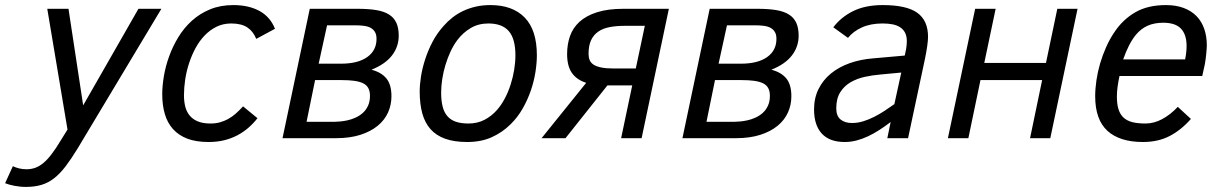

<svg xmlns="http://www.w3.org/2000/svg" viewBox="-110 -547 4829 760"><path d="M-59.1 110.8Q-48.3 116.2 -34.4 119.6Q-20.5 123 -4.9 123Q13.2 123 29.5 117.2Q45.9 111.3 61.8 98.1Q77.6 85 94.2 63.2Q110.8 41.5 129.9 9.8L157.2 -34.2L77.1 -512.2H161.1L219.2 -129.9L438 -512.2H528.8L198.2 39.1Q172.4 81.5 150.1 110.8Q127.9 140.1 104.5 158.4Q81.1 176.8 54 184.8Q26.9 192.9 -7.8 192.9Q-19 192.9 -30.5 191.7Q-42 190.4 -52.7 188.5Q-63.5 186.5 -73 183.8Q-82.5 181.2 -89.8 178.2Z M909.2 -79.1Q893.1 -58.6 873.5 -41.5Q854 -24.4 830.1 -11.7Q806.2 1 777.8 8.1Q749.5 15.1 715.3 15.1Q666.5 15.1 631.8 2Q597.2 -11.2 575 -35.9Q552.7 -60.5 542.5 -95.5Q532.2 -130.4 532.2 -173.8Q532.2 -207 538.8 -246.1Q545.4 -285.2 559.6 -324.2Q573.7 -363.3 595.9 -399.9Q618.2 -436.5 649.4 -464.8Q680.7 -493.2 721.4 -510Q762.2 -526.9 813.5 -526.9Q874.5 -526.9 917 -503.7Q959.5 -480.5 978.5 -433.1L904.3 -393.1Q892.1 -423.3 868.7 -438.7Q845.2 -454.1 805.2 -454.1Q773.4 -454.1 747.1 -441.2Q720.7 -428.2 700 -406.5Q679.2 -384.8 663.8 -356.2Q648.4 -327.6 638.2 -296.1Q627.9 -264.6 623 -231.9Q618.2 -199.2 618.2 -169.9Q618.2 -145 623.5 -124.3Q628.9 -103.5 641.4 -88.9Q653.8 -74.2 673.8 -66.2Q693.8 -58.1 723.1 -58.1Q743.2 -58.1 760.3 -62.7Q777.3 -67.4 793 -75.9Q808.6 -84.5 823 -97.2Q837.4 -109.9 852.1 -126Z M1360.4 -271Q1398.9 -261.2 1419.2 -236.8Q1439.5 -212.4 1439.5 -166Q1439.5 -131.8 1426 -101.8Q1412.6 -71.8 1385 -49.1Q1357.4 -26.4 1316.2 -13.2Q1274.9 0 1219.2 0H1008.3L1116.2 -512.2H1304.7Q1348.1 -512.2 1379.2 -507.1Q1410.2 -502 1429.9 -489.5Q1449.7 -477.1 1459 -456.5Q1468.3 -436 1468.3 -405.8Q1468.3 -362.3 1441.7 -327.6Q1415 -293 1360.4 -271ZM1239.3 -294.9Q1306.6 -294.9 1343.5 -321Q1380.4 -347.2 1380.4 -393.1Q1380.4 -410.2 1374 -420.7Q1367.7 -431.2 1356.7 -437Q1345.7 -442.9 1330.1 -444.8Q1314.5 -446.8 1296.4 -446.8H1184.6L1151.4 -294.9ZM1214.4 -64.9Q1223.1 -64.9 1236.8 -66.2Q1250.5 -67.4 1265.9 -70.8Q1281.2 -74.2 1297.1 -81.3Q1313 -88.4 1325.7 -99.6Q1338.4 -110.8 1346.4 -127.7Q1354.5 -144.5 1354.5 -168Q1354.5 -186 1347.9 -198.2Q1341.3 -210.4 1327.4 -217.3Q1313.5 -224.1 1292.2 -227.1Q1271 -230 1241.2 -230H1137.2L1103.5 -64.9Z M1551.3 -185.1Q1551.3 -211.4 1556.4 -244.1Q1561.5 -276.9 1572.8 -311.8Q1584 -346.7 1601.8 -380.9Q1619.6 -415 1645.5 -443.8Q1661.6 -462.4 1680.9 -477.5Q1700.2 -492.7 1723.4 -503.7Q1746.6 -514.6 1773.4 -520.8Q1800.3 -526.9 1831.5 -526.9Q1918.9 -526.9 1967 -477.5Q2015.1 -428.2 2015.1 -328.1Q2015.1 -297.9 2009.5 -262Q2003.9 -226.1 1991.5 -189.5Q1979 -152.8 1959.2 -117.9Q1939.5 -83 1911.1 -55.2Q1879.4 -23.4 1837.2 -4.2Q1794.9 15.1 1739.3 15.1Q1688 15.1 1652.1 2.2Q1616.2 -10.7 1594 -35.9Q1571.8 -61 1561.5 -98.4Q1551.3 -135.7 1551.3 -185.1ZM1636.2 -180.2Q1636.2 -148.4 1642.1 -125.2Q1647.9 -102.1 1660.9 -87.2Q1673.8 -72.3 1694.3 -65.2Q1714.8 -58.1 1744.1 -58.1Q1779.3 -58.1 1807.4 -72.5Q1835.4 -86.9 1857.4 -111.8Q1874.5 -131.3 1888.2 -157.2Q1901.9 -183.1 1911.1 -211.9Q1920.4 -240.7 1925.3 -270.8Q1930.2 -300.8 1930.2 -328.1Q1930.2 -393.1 1904.1 -423.6Q1877.9 -454.1 1823.2 -454.1Q1783.7 -454.1 1752.9 -435.8Q1722.2 -417.5 1700.2 -388.2Q1685.1 -368.2 1673.3 -342.8Q1661.6 -317.4 1653.3 -290Q1645 -262.7 1640.6 -234.4Q1636.2 -206.1 1636.2 -180.2Z M2392.6 -209H2294.4L2128.4 0H2033.7L2210.4 -219.2Q2172.9 -231 2153.8 -258.3Q2134.8 -285.6 2134.8 -333Q2134.8 -371.1 2146.2 -404.1Q2157.7 -437 2184.1 -460.9Q2210.4 -484.9 2253.2 -498.5Q2295.9 -512.2 2358.4 -512.2H2537.6L2429.7 0H2348.6ZM2363.8 -444.8Q2330.1 -444.8 2303.2 -439.7Q2276.4 -434.6 2257.8 -421.6Q2239.3 -408.7 2229.5 -387.5Q2219.7 -366.2 2219.7 -334Q2219.7 -319.8 2224.1 -309.1Q2228.5 -298.3 2239.7 -291Q2251 -283.7 2270.3 -279.8Q2289.6 -275.9 2319.3 -275.9H2406.7L2442.4 -444.8Z M2943.4 -271Q2981.9 -261.2 3002.2 -236.8Q3022.5 -212.4 3022.5 -166Q3022.5 -131.8 3009 -101.8Q2995.6 -71.8 2968 -49.1Q2940.4 -26.4 2899.2 -13.2Q2857.9 0 2802.2 0H2591.3L2699.2 -512.2H2887.7Q2931.2 -512.2 2962.2 -507.1Q2993.2 -502 3012.9 -489.5Q3032.7 -477.1 3042 -456.5Q3051.3 -436 3051.3 -405.8Q3051.3 -362.3 3024.7 -327.6Q2998 -293 2943.4 -271ZM2822.3 -294.9Q2889.6 -294.9 2926.5 -321Q2963.4 -347.2 2963.4 -393.1Q2963.4 -410.2 2957 -420.7Q2950.7 -431.2 2939.7 -437Q2928.7 -442.9 2913.1 -444.8Q2897.5 -446.8 2879.4 -446.8H2767.6L2734.4 -294.9ZM2797.4 -64.9Q2806.2 -64.9 2819.8 -66.2Q2833.5 -67.4 2848.9 -70.8Q2864.3 -74.2 2880.1 -81.3Q2896 -88.4 2908.7 -99.6Q2921.4 -110.8 2929.4 -127.7Q2937.5 -144.5 2937.5 -168Q2937.5 -186 2930.9 -198.2Q2924.3 -210.4 2910.4 -217.3Q2896.5 -224.1 2875.2 -227.1Q2854 -230 2824.2 -230H2720.2L2686.5 -64.9Z M3402.3 0 3415.5 -64Q3393.1 -46.9 3370.8 -32.5Q3348.6 -18.1 3326.2 -7.6Q3303.7 2.9 3280.8 9Q3257.8 15.1 3233.4 15.1Q3173.8 15.1 3143.1 -18.1Q3112.3 -51.3 3112.3 -113.8Q3112.3 -159.2 3130.1 -194.8Q3147.9 -230.5 3179.2 -256.1Q3210.4 -281.7 3253.2 -296.9Q3295.9 -312 3345.2 -315.9L3471.2 -327.1L3476.6 -352.1Q3479.5 -369.6 3479.5 -383.8Q3479.5 -403.8 3472.7 -417.2Q3465.8 -430.7 3453.1 -439Q3440.4 -447.3 3422.9 -450.7Q3405.3 -454.1 3383.3 -454.1Q3336.4 -454.1 3301.8 -438.5Q3267.1 -422.9 3246.6 -397L3188.5 -439Q3219.2 -479.5 3267.3 -503.2Q3315.4 -526.9 3384.3 -526.9Q3478.5 -526.9 3521 -496.3Q3563.5 -465.8 3563.5 -400.9Q3563.5 -387.2 3560.1 -363.5Q3556.6 -339.8 3551.3 -314L3484.4 0ZM3457.5 -259.8 3374.5 -252Q3343.8 -249.5 3312.7 -242.7Q3281.7 -235.8 3256.6 -221.2Q3231.4 -206.5 3215.8 -181.6Q3200.2 -156.7 3200.2 -118.2Q3200.2 -87.9 3217.3 -74Q3234.4 -60.1 3262.2 -60.1Q3285.2 -60.1 3307.1 -66.9Q3329.1 -73.7 3350.3 -84.5Q3371.6 -95.2 3391.6 -108.4Q3411.6 -121.6 3430.2 -134.8Z M4047.4 0H3967.3L4015.1 -230H3771L3723.1 0H3642.1L3750 -512.2H3831.1L3786.1 -297.9H4030.3L4075.2 -512.2H4155.3Z M4321.3 -246.1Q4316.4 -223.1 4313.7 -203.1Q4311 -183.1 4311 -165Q4311 -134.3 4317.6 -113.8Q4324.2 -93.3 4338.1 -80.8Q4352.1 -68.4 4373.3 -63.2Q4394.5 -58.1 4424.3 -58.1Q4457.5 -58.1 4489.7 -75.2Q4522 -92.3 4552.2 -124L4604 -76.2Q4565.9 -32.7 4520.3 -8.8Q4474.6 15.1 4414.1 15.1Q4321.8 15.1 4273.4 -29.3Q4225.1 -73.7 4225.1 -166Q4225.1 -195.8 4230 -229Q4234.9 -262.2 4244.6 -295.7Q4254.4 -329.1 4268.6 -360.8Q4282.7 -392.6 4301.3 -419.9Q4334 -469.2 4383.3 -498Q4432.6 -526.9 4505.4 -526.9Q4545.4 -526.9 4575.7 -515.4Q4606 -503.9 4626.2 -483.2Q4646.5 -462.4 4656.7 -432.9Q4667 -403.3 4667 -367.2Q4667 -362.3 4666.3 -353Q4665.5 -343.8 4664.6 -333Q4663.6 -322.3 4662.1 -311.5Q4660.6 -300.8 4659.2 -293L4648.9 -246.1ZM4581.1 -312Q4586.9 -340.3 4586.9 -365.2Q4586.9 -409.7 4564.9 -433.3Q4543 -457 4494.1 -457Q4459.5 -457 4432.9 -445.3Q4406.2 -433.6 4385.3 -408.2Q4357.4 -373.5 4335.9 -312Z"/></svg>

Font: Clear Sans
Style: Italic
Weight: 400
Italic angle: -12°
Foundry: Intel Corporation
Version: Version 1.00